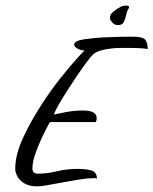

<svg xmlns="http://www.w3.org/2000/svg" viewBox="-20 -664 544 681"><path d="M113 -3Q84 -3 66.5 -13.5Q49 -24 41.5 -38.5Q34 -53 34 -65Q34 -115 62 -175.5Q90 -236 128 -294Q159 -342 191 -382.5Q223 -423 247.5 -450.5Q272 -478 280 -485Q267 -485 255 -491.5Q243 -498 243 -507Q243 -512 251.5 -517Q260 -522 282 -525Q315 -530 348 -531.5Q381 -533 408.5 -533.5Q436 -534 450 -534Q488 -534 496 -522Q504 -510 504 -490Q496 -492 477.5 -493Q459 -494 437 -494Q421 -494 405 -494Q389 -494 375 -492Q355 -490 337.5 -485Q320 -480 309 -470Q302 -463 287 -443Q272 -423 254 -396.5Q236 -370 218.5 -342.5Q201 -315 188 -292.5Q175 -270 171 -258Q187 -261 214.5 -266.5Q242 -272 276 -272Q323 -272 323 -244Q323 -239 320 -231H157Q158 -233 148.5 -215.5Q139 -198 126.5 -171Q114 -144 104.5 -116Q95 -88 95 -67Q95 -48 114 -48Q146 -48 181.5 -56.5Q217 -65 255 -65Q282 -65 302.5 -60Q323 -55 324 -31Q321 -32 317.5 -32Q314 -32 310 -32Q291 -32 262.5 -27.5Q234 -23 204.5 -17.5Q175 -12 150 -7.5Q125 -3 113 -3ZM399 -575Q388 -575 382 -580.5Q376 -586 372 -593Q370 -596 370 -602Q370 -607 373 -612.5Q376 -618 379 -620Q394 -633 409 -640Q413 -644 429 -644Q441 -644 437 -635Q431 -627 428 -612.5Q425 -598 419.5 -586.5Q414 -575 399 -575Z"/></svg>

Font: Birthstone
Style: Regular
Weight: 400
Designer: Robert E. Leuschke
Foundry: Robert E. Leuschke
Version: Version 1.013; ttfautohint (v1.8.3)